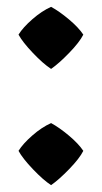

<svg xmlns="http://www.w3.org/2000/svg" viewBox="-20 -525 297 560"><path d="M223 -85Q212 -63 182 -32Q152 -1 129 15Q106 0 76 -31.5Q46 -63 34 -85Q47 -106 74.5 -130Q102 -154 129 -166Q153 -153 181 -129.5Q209 -106 223 -85ZM223 -424Q212 -402 182 -371Q152 -340 129 -324Q106 -339 76 -370.5Q46 -402 34 -424Q47 -445 74.5 -469Q102 -493 129 -505Q153 -492 181 -468.5Q209 -445 223 -424Z"/></svg>

Font: Almendra
Style: Bold
Weight: 700
Designer: Ana Sanfelippo
Foundry: Ana Sanfelippo
Version: Version 1.004